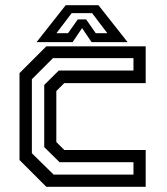

<svg xmlns="http://www.w3.org/2000/svg" viewBox="-20 -718 642 738"><path d="M158 0 55 -103V-437L158 -540H540V-398.5H227L196.5 -368V-172L227 -141.5H540V0ZM186 -47H493V-94.5H209L150 -152.5V-391.5L206 -447H493V-494.5H183.5L102.5 -413.5V-129ZM232.5 -698H358.5L470.5 -556H332L295.5 -610L259 -556H120.5ZM255.5 -667.5 197 -590.5H241.5L279 -643.5H311L348 -590.5H392.5L334 -667.5Z"/></svg>

Font: Tourney Medium
Style: Regular
Weight: 500
Designer: Tyler Finck
Foundry: Etcetera Type Co
Version: Version 1.015